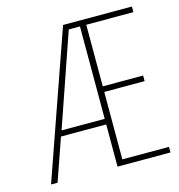

<svg xmlns="http://www.w3.org/2000/svg" viewBox="-96 -710 742 795"><g transform="rotate(-15 275.0 -312.5)"><path d="M26 0 245 -625H540V-601H338V-337H511V-313H338V-24H538V0H311V-181H117L54 0ZM126 -205H311V-601H263Z"/></g></svg>

Font: Inconsolata SemiExpanded ExtraLight
Style: Regular
Weight: 200
Width: 6
Monospace: yes
Designer: Raph Levien, Cyreal, Brenton Simpson
Foundry: Raph Levien, Cyreal, Google
Version: Version 3.001; ttfautohint (v1.8.2.53-6de2)